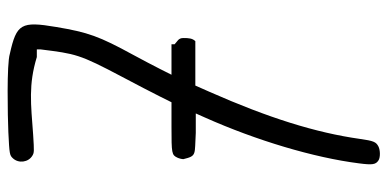

<svg xmlns="http://www.w3.org/2000/svg" viewBox="-281 -556 1035 513"><g transform="rotate(-90 236.5 -299.5)"><path d="M138.1 -293.9H189.9L179 -269.4C117.5 -131.4 71.9 21.7 56.6 141.7C51.8 178.4 53.2 187 64.7 194.4C72.3 199.4 91.9 199.2 101.7 194.1C113.9 187.8 116.7 180.9 121.8 144.9C138.6 26.2 178 -99.5 247.8 -257.6L264.4 -295.1H383C390.7 -302.8 391.4 -313 391.4 -327C391.4 -340.9 382.4 -342.8 374.7 -350.5V-358.8H293.3L308.4 -388.8C316.7 -405.3 334 -438.2 346.8 -461.8C396 -552 406.5 -581.1 420.9 -666.9C436.7 -760.5 429.6 -772.8 349.2 -790.7C322.2 -799.3 182.1 -796.5 140.1 -794.7C80.8 -791.8 78.3 -791.3 70.1 -782.6C55.6 -767.1 59.3 -740.8 77.4 -730.3C85.4 -725.7 87.7 -725.6 132.5 -728.4C216 -734.5 266.3 -741.2 340.6 -718.6H361V-708.5C349.1 -614.5 348.6 -605.9 287.4 -490.2C268 -453.7 244.9 -409.2 236 -391.3L219.8 -358.8H154.9C82.5 -358.8 79 -358.2 71.8 -343.1C69.6 -338.5 67.8 -331.3 67.8 -327C76.7 -290.4 79.4 -297.5 138.1 -293.9Z"/></g></svg>

Font: DIARIO_DE_ANDY
Style: Regular
Weight: 400
Version: Version 001.000